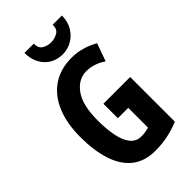

<svg xmlns="http://www.w3.org/2000/svg" viewBox="-281 -1078 1126 1126"><g transform="rotate(-45 281.5 -515.5)"><path d="M280 -452H502V-81Q451 -61 404 -51Q357 -41 301 -41Q213 -41 156.5 -86Q100 -131 73 -214Q46 -297 46 -410Q46 -521 80 -603Q114 -685 179.5 -730Q245 -775 340 -775Q384 -775 426.5 -762.5Q469 -750 505 -729L465 -618Q439 -637 408 -647.5Q377 -658 344 -658Q277 -658 232 -595.5Q187 -533 187 -406Q187 -335 198 -279Q209 -223 234.5 -191Q260 -159 302 -159Q325 -159 337 -161.5Q349 -164 366 -168V-332H280ZM474 -990Q474 -941 452 -903.5Q430 -866 394 -845.5Q358 -825 317 -825Q275 -825 240.5 -844Q206 -863 185 -900Q164 -937 163 -990H241Q239 -954 263 -938.5Q287 -923 318 -923Q348 -923 373.5 -938Q399 -953 397 -990Z"/></g></svg>

Font: Noto Sans Tamil UI ExtraCondensed
Style: Bold
Weight: 700
Width: 2
Designer: Jelle Bosma - Monotype Design Team
Foundry: Monotype Imaging Inc.
Version: Version 2.004; ttfautohint (v1.8.4.7-5d5b)